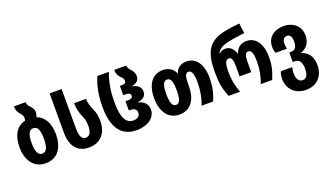

<svg xmlns="http://www.w3.org/2000/svg" viewBox="-87 -1409 3937 2297"><g transform="rotate(-20 1882.0 -260.0)"><path d="M353 -547C363 -563 369 -582 369 -606C369 -645 349 -668 330 -689C310 -709 295 -728 294 -760H147C147 -699 169 -673 190 -650C205 -633 218 -616 218 -588C218 -575 215 -563 211 -553C96 -526 41 -421 41 -276C41 -116 121 10 272 10C435 10 505 -118 505 -276C505 -421 447 -515 353 -547ZM273 -113C219 -113 195 -170 195 -275C195 -383 219 -436 273 -436C329 -436 351 -383 351 -276C351 -169 329 -113 273 -113Z M826 10C972 10 1058 -92 1058 -242C1058 -311 1046 -357 1025 -402C1003 -453 987 -499 987 -550H835C835 -474 854 -419 878 -361C894 -327 903 -291 903 -239C903 -165 881 -113 827 -113C776 -113 753 -162 753 -256V-760H600V-262C600 -87 679 10 826 10Z M1430 10C1577 10 1674 -65 1674 -164C1674 -243 1617 -284 1555 -297V-300C1615 -309 1664 -331 1664 -400C1664 -459 1614 -495 1554 -501V-504C1613 -516 1651 -542 1651 -598C1651 -643 1631 -670 1610 -692C1591 -713 1576 -732 1575 -760H1423C1423 -701 1446 -675 1468 -652C1485 -636 1499 -620 1499 -593C1499 -569 1482 -557 1453 -557H1421V-439H1454C1494 -439 1513 -425 1513 -400C1513 -374 1494 -362 1455 -362H1421V-244H1446C1496 -244 1519 -216 1519 -180C1519 -138 1488 -113 1432 -113C1342 -113 1293 -194 1293 -389C1293 -531 1309 -634 1354 -760H1208C1160 -646 1139 -533 1139 -389C1139 -101 1257 10 1430 10Z M1975 10C2132 10 2196 -118 2196 -269V-313C2196 -396 2210 -436 2250 -436C2292 -436 2309 -380 2309 -279C2309 -184 2293 -85 2258 0H2405C2447 -97 2463 -180 2463 -283C2463 -452 2389 -560 2267 -560C2197 -560 2147 -526 2124 -462H2120C2097 -526 2034 -560 1969 -560C1826 -560 1755 -445 1755 -276C1755 -116 1829 10 1975 10ZM1976 -113C1927 -113 1909 -170 1909 -275C1909 -383 1927 -436 1976 -436C2026 -436 2042 -383 2042 -276C2042 -169 2026 -113 1976 -113Z M2603 0H2749C2715 -83 2698 -168 2698 -268C2698 -374 2715 -420 2757 -420C2793 -420 2806 -383 2806 -303V-174H2954V-303C2954 -383 2967 -420 3004 -420C3048 -420 3062 -365 3062 -271C3062 -176 3046 -85 3011 0H3157C3200 -100 3216 -172 3216 -275C3216 -437 3146 -544 3025 -544C2953 -544 2903 -506 2882 -436H2878C2858 -505 2813 -544 2759 -544C2728 -544 2698 -535 2677 -511H2673C2694 -566 2747 -590 2812 -607C2853 -618 2960 -633 3035 -642L3018 -770C2913 -760 2842 -747 2796 -736C2600 -688 2545 -551 2545 -341V-293C2545 -189 2560 -104 2603 0Z M3501 250C3645 250 3728 151 3728 16C3728 -98 3669 -165 3592 -184V-187C3669 -213 3715 -274 3715 -367C3715 -482 3628 -560 3503 -560C3383 -560 3292 -491 3292 -373C3292 -336 3297 -319 3308 -292H3452C3446 -315 3443 -333 3443 -360C3443 -402 3462 -436 3503 -436C3543 -436 3562 -405 3562 -345C3562 -285 3543 -240 3492 -240H3462V-118H3490C3543 -118 3574 -76 3574 6C3574 83 3552 127 3500 127C3446 127 3425 71 3425 16C3425 -12 3429 -40 3435 -63H3291C3279 -34 3273 -3 3273 31C3273 153 3358 250 3501 250Z"/></g></svg>

Font: Noto Sans Georgian Condensed ExtraBold
Style: Regular
Weight: 800
Width: 3
Designer: Monotype Design Team, Akaki Razmadze
Foundry: Google LLC
Version: Version 2.005